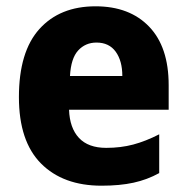

<svg xmlns="http://www.w3.org/2000/svg" viewBox="-20 -579 593 609"><path d="M283 -559Q391 -559 453 -494.5Q515 -430 515 -309V-231H199Q201 -173 230.5 -141.5Q260 -110 317 -110Q363 -110 402.5 -120.5Q442 -131 485 -153V-30Q447 -9 403.5 0.5Q360 10 302 10Q180 10 110 -60.5Q40 -131 40 -271Q40 -415 105 -487Q170 -559 283 -559ZM286 -444Q251 -444 228 -419Q205 -394 202 -338H368Q368 -386 347 -415Q326 -444 286 -444Z"/></svg>

Font: Noto Sans Tamil SemiCondensed ExtraBold
Style: Regular
Weight: 800
Width: 4
Designer: Jelle Bosma - Monotype Design Team
Foundry: Monotype Imaging Inc.
Version: Version 2.004; ttfautohint (v1.8.4.7-5d5b)